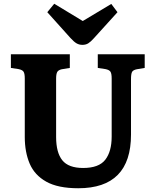

<svg xmlns="http://www.w3.org/2000/svg" viewBox="-20 -989 827 1023"><path d="M397 14Q289 14 226.5 -21Q164 -56 138 -117.5Q112 -179 112 -259V-571Q112 -597 105.5 -607Q99 -617 78 -621L38 -627V-700H352V-627L309 -620Q291 -616 285 -605.5Q279 -595 279 -570V-259Q279 -176 312 -135Q345 -94 423 -94Q507 -94 541 -138Q575 -182 575 -261V-571Q575 -597 568.5 -607Q562 -617 541 -621L501 -627V-700H751V-627L709 -620Q689 -616 683.5 -605.5Q678 -595 678 -567V-272Q678 14 397 14ZM419 -750Q402 -750 388 -758Q374 -766 355 -787L232 -924L269 -969L421 -877L573 -968L606 -924L480 -785Q463 -766 450 -758Q437 -750 419 -750Z"/></svg>

Font: Literata 12pt
Style: Bold
Weight: 700
Designer: Latin by Veronika Burian and Jose Scaglione. Greek by Irene Vlachou. Cyrillic by Vera Evstafieva.
Foundry: TypeTogether
Version: Version 3.002